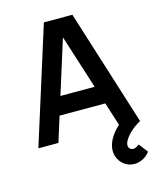

<svg xmlns="http://www.w3.org/2000/svg" viewBox="-137 -815 945 1150"><g transform="rotate(-15 335.0 -240.0)"><path d="M553 239.5Q522.5 239.5 498.1 224.3Q473.7 209.1 459.8 184Q445.8 158.8 445.8 130.3Q445.8 95.1 465.8 58.7Q485.7 22.2 520.5 -8.8Q555.2 -39.9 598 -60.5L650.7 0Q620.5 15.9 595.1 38Q569.7 60.1 554.8 82.2Q539.8 104.3 539.8 121.2Q539.8 133.6 548.2 142Q556.7 150.3 568.8 150.3Q577.2 150.3 586.8 145.9Q596.4 141.5 605.8 133L649.2 189.3Q631.5 213.2 606.1 226.3Q580.7 239.5 553 239.5ZM20 0 247 -720H423.7L650.7 0H526.5L320.7 -646H347.3L144.2 0ZM146.7 -156.2V-268.7H524.7V-156.2Z"/></g></svg>

Font: Hauora
Style: Regular
Weight: 400
Designer: Wayne Shih
Foundry: WCYS
Version: Version 1.001